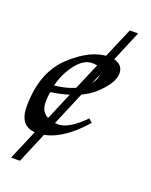

<svg xmlns="http://www.w3.org/2000/svg" viewBox="-151 -726 772 980"><g transform="rotate(20 235.0 -236.5)"><path d="M112.3 9.3Q18.6 9.3 18.6 -100.6Q18.6 -285.6 124 -384.3Q229.5 -482.9 327.6 -482.9Q362.3 -482.9 384.3 -466.8Q406.2 -450.7 406.2 -420.4Q406.2 -368.7 333.3 -300.8Q260.3 -232.9 107.4 -210.4Q102.1 -194.8 102.1 -151.4Q102.1 -111.3 129.2 -90.3Q156.2 -69.3 200.2 -69.3Q258.8 -69.3 339.8 -152.3L359.4 -135.3Q232.4 9.3 112.3 9.3ZM113.3 -249Q208.5 -258.8 261.5 -298.8Q314.5 -338.9 314.5 -385.3Q314.5 -422.9 258.3 -422.9Q211.4 -422.9 170.4 -369.4Q129.4 -315.9 113.3 -249ZM81.1 171.9H33.2L380.4 -645H425.8Z"/></g></svg>

Font: Kelvinch
Style: Italic
Weight: 400
Italic angle: -10°
Designer: Paul James Miller
Foundry: High-Logic / Made with FontCreator
Version: Version 3.40;July 22, 2017;FontCreator 11.0.0.2388 64-bit